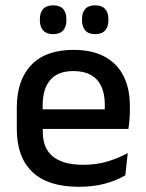

<svg xmlns="http://www.w3.org/2000/svg" viewBox="-20 -689 546 720"><path d="M276.5 11.5Q159.5 11.5 101.2 -44.2Q43 -100 43 -205V-285Q43 -388.5 97.2 -445.2Q151.5 -502 255.5 -502Q326 -502 373 -476.2Q420 -450.5 443.5 -403.5Q467 -356.5 467 -292V-273.5Q467 -256.5 465.5 -239Q464 -221.5 461.5 -205.5H371.5Q372.5 -231.5 372.8 -254.5Q373 -277.5 373 -296.5Q373 -337 360 -365Q347 -393 321 -407.8Q295 -422.5 255.5 -422.5Q197 -422.5 168.5 -389.2Q140 -356 140 -294.5V-248.5L140.5 -237V-193.5Q140.5 -166 148.8 -143.5Q157 -121 175.2 -104.8Q193.5 -88.5 222.5 -79.8Q251.5 -71 293 -71Q340 -71 381.2 -83Q422.5 -95 459 -115L450 -31.5Q417 -12 373.2 -0.2Q329.5 11.5 276.5 11.5ZM441.5 -205.5H95V-279H441.5ZM179 -561Q154.5 -561 142 -574.8Q129.5 -588.5 129.5 -613.5V-617Q129.5 -642 142 -655.5Q154.5 -669 179 -669Q204.5 -669 216.8 -655.5Q229 -642 229 -617V-613.5Q229 -588.5 216.8 -574.8Q204.5 -561 179 -561ZM337 -561Q312 -561 299.8 -574.8Q287.5 -588.5 287.5 -613.5V-617Q287.5 -642 299.8 -655.5Q312 -669 337 -669Q362 -669 374.2 -655.5Q386.5 -642 386.5 -617V-613.5Q386.5 -588.5 374.2 -574.8Q362 -561 337 -561Z"/></svg>

Font: Anek Kannada Medium Medium
Style: Regular
Weight: 500
Version: Version 1.003